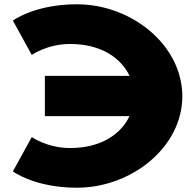

<svg xmlns="http://www.w3.org/2000/svg" viewBox="-20 -860 910 895"><path d="M306.3 -170C456.2 -170 545.5 -238.6 583.6 -318.5H189.2V-506.5H583.8C545.8 -586.2 456.4 -655 306.3 -655C200.7 -655 128.1 -604 128.1 -604L40.1 -764C40.1 -764 141.3 -840 338.2 -840C595.6 -840 829.9 -648 829.9 -411C829.9 -175 594.5 15 338.2 15C141.3 15 40.1 -61 40.1 -61L128.1 -221C128.1 -221 200.7 -170 306.3 -170Z"/></svg>

Font: Hussar
Style: BdWide
Weight: 700
Foundry: Cannot Into Space Fonts
Version: Version 2.00